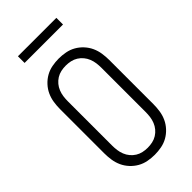

<svg xmlns="http://www.w3.org/2000/svg" viewBox="-280 -981 1060 1060"><g transform="rotate(-45 250.0 -451.5)"><path d="M250 8Q224 8 197.5 3Q171 -2 148 -15Q125 -28 106.5 -48Q88 -68 77 -92Q66 -116 62 -142.5Q58 -169 58 -195V-540Q58 -566 62 -592.5Q66 -619 77 -643Q88 -667 106.5 -687Q125 -707 148 -720Q171 -733 197.5 -738Q224 -743 250 -743Q276 -743 302.5 -738Q329 -733 352 -720Q375 -707 393.5 -687Q412 -667 423 -643Q434 -619 438 -592.5Q442 -566 442 -540V-195Q442 -169 438 -142.5Q434 -116 423 -92Q412 -68 393.5 -48Q375 -28 352 -15Q329 -2 302.5 3Q276 8 250 8ZM250 -47Q269 -47 287.5 -51Q306 -55 322 -65Q338 -75 350 -89.5Q362 -104 369 -121.5Q376 -139 378.5 -157.5Q381 -176 381 -195V-540Q381 -559 378.5 -577.5Q376 -596 369 -613.5Q362 -631 350 -645.5Q338 -660 322 -670Q306 -680 287.5 -684Q269 -688 250 -688Q231 -688 212.5 -684Q194 -680 178 -670Q162 -660 150 -645.5Q138 -631 131 -613.5Q124 -596 121.5 -577.5Q119 -559 119 -540V-195Q119 -176 121.5 -157.5Q124 -139 131 -121.5Q138 -104 150 -89.5Q162 -75 178 -65Q194 -55 212.5 -51Q231 -47 250 -47ZM100 -859V-911H400V-859Z"/></g></svg>

Font: Iosevka Term Curly Light
Style: Regular
Weight: 300
Designer: Belleve Invis
Foundry: Belleve Invis
Version: Version 32.3.0